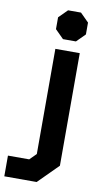

<svg xmlns="http://www.w3.org/2000/svg" viewBox="-166 -759 554 1023"><g transform="rotate(10 111.0 -247.0)"><path d="M70 -602V-666L116 -712H186L232 -666V-602L186 -556H116ZM-65 106H50L85 71V-498H217V111L110 218H-65Z"/></g></svg>

Font: Chakra Petch
Style: Bold
Weight: 700
Designer: Katatrad Aksorn Co.,Ltd.
Foundry: Cadson Demak Co.,Ltd.
Version: Version 1.000; ttfautohint (v1.6)